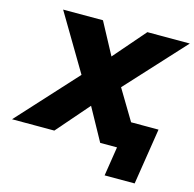

<svg xmlns="http://www.w3.org/2000/svg" viewBox="-208 -831 1147 1136"><g transform="rotate(15 366.0 -263.0)"><path d="M-84 0 245 -360 40 -705H284L388 -511L556 -705H816L490 -350L601 -165H769L715 179H531L559 0H456L347 -198L175 0Z"/></g></svg>

Font: Winston Black
Style: Italic
Weight: 900
Italic angle: -9°
Designer: Original fonts by Vernon Adams / Changes by Cristiano Sobral
Foundry: VOriginal fonts by Vernon Adams / Changes by Cristiano Sobral
Version: Version 2.503;July 17, 2020;FontCreator 13.0.0.2655 64-bit